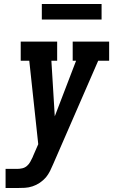

<svg xmlns="http://www.w3.org/2000/svg" viewBox="-20 -944 568 964"><path d="M8 0V-96H66Q79 -96 92 -99Q105 -102 115.5 -111Q126 -120 132.5 -132.5Q139 -145 145 -157V-158Q145 -158 145 -158Q145 -158 145 -158L172 -220L127 -639H84V-735H267V-639H238L255 -360L362 -639H345V-735H528V-639H473L247 -120Q240 -103 231.5 -86Q223 -69 211 -54Q197 -38 180 -26.5Q163 -15 143.5 -8.5Q124 -2 104.5 -1Q85 0 66 0ZM190 -846V-924H490V-846Z"/></svg>

Font: Iosevka Slab
Style: Bold Italic
Weight: 700
Italic angle: -9°
Monospace: yes
Designer: Belleve Invis
Foundry: Belleve Invis
Version: Version 11.1.0; ttfautohint (v1.8.3)